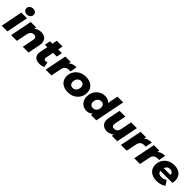

<svg xmlns="http://www.w3.org/2000/svg" viewBox="484 -2644 4494 4494"><g transform="rotate(45 2731.0 -397.5)"><path d="M7 0 115 -542H304L196 0ZM235 -602Q185 -602 155.5 -629.5Q126 -657 126 -696Q126 -742 160 -773Q194 -804 249 -804Q299 -804 328.5 -778Q358 -752 358 -713Q358 -664 324.5 -633Q291 -602 235 -602Z M766 -551Q835 -551 883 -522.5Q931 -494 951.5 -438.5Q972 -383 955 -300L895 0H705L761 -282Q772 -334 754.5 -362Q737 -390 690 -390Q642 -390 609 -360Q576 -330 563 -268L509 0H319L427 -542H607L576 -390L552 -434Q591 -495 648.5 -523Q706 -551 766 -551Z M1255 9Q1192 9 1147 -15.5Q1102 -40 1083 -87.5Q1064 -135 1077 -201L1169 -663H1359L1267 -202Q1262 -171 1274 -154.5Q1286 -138 1315 -138Q1330 -138 1344 -142Q1358 -146 1372 -154L1396 -23Q1366 -6 1329.5 1.5Q1293 9 1255 9ZM1037 -401 1066 -542H1458L1430 -401Z M1463 0 1571 -542H1751L1720 -388L1702 -432Q1738 -497 1797 -524Q1856 -551 1935 -551L1902 -380Q1890 -382 1880 -382.5Q1870 -383 1859 -383Q1797 -383 1757.5 -353.5Q1718 -324 1705 -256L1653 0Z M2200 9Q2114 9 2050 -22Q1986 -53 1951 -108.5Q1916 -164 1916 -238Q1916 -328 1959 -398.5Q2002 -469 2077 -510Q2152 -551 2249 -551Q2336 -551 2399.5 -520.5Q2463 -490 2498 -435Q2533 -380 2533 -305Q2533 -215 2490 -144Q2447 -73 2372 -32Q2297 9 2200 9ZM2211 -142Q2249 -142 2278 -161.5Q2307 -181 2323.5 -215Q2340 -249 2340 -295Q2340 -340 2313.5 -370Q2287 -400 2238 -400Q2200 -400 2171 -381Q2142 -362 2125.5 -327.5Q2109 -293 2109 -247Q2109 -199 2136 -170.5Q2163 -142 2211 -142Z M2814 9Q2756 9 2703.5 -20Q2651 -49 2618 -104Q2585 -159 2585 -238Q2585 -306 2608 -363Q2631 -420 2671.5 -462Q2712 -504 2765.5 -527.5Q2819 -551 2880 -551Q2939 -551 2983.5 -531Q3028 -511 3053 -466.5Q3078 -422 3078 -350Q3078 -278 3061 -213.5Q3044 -149 3010.5 -99Q2977 -49 2927.5 -20Q2878 9 2814 9ZM2880 -144Q2919 -144 2947.5 -163Q2976 -182 2992.5 -216Q3009 -250 3009 -295Q3009 -342 2982 -370.5Q2955 -399 2907 -399Q2870 -399 2840.5 -379.5Q2811 -360 2794.5 -326Q2778 -292 2778 -247Q2778 -200 2805 -172Q2832 -144 2880 -144ZM2960 0 2979 -91 3014 -270 3039 -449 3098 -742H3288L3140 0Z M3495 9Q3429 9 3380.5 -19.5Q3332 -48 3312 -104Q3292 -160 3308 -243L3368 -542H3558L3502 -261Q3491 -209 3508.5 -181Q3526 -153 3571 -153Q3619 -153 3651.5 -182.5Q3684 -212 3696 -274L3750 -542H3940L3832 0H3652L3683 -153L3707 -109Q3668 -48 3611.5 -19.5Q3555 9 3495 9Z M3954 0 4062 -542H4242L4211 -388L4193 -432Q4229 -497 4288 -524Q4347 -551 4426 -551L4393 -380Q4381 -382 4371 -382.5Q4361 -383 4350 -383Q4288 -383 4248.5 -353.5Q4209 -324 4196 -256L4144 0Z M4395 0 4503 -542H4683L4652 -388L4634 -432Q4670 -497 4729 -524Q4788 -551 4867 -551L4834 -380Q4822 -382 4812 -382.5Q4802 -383 4791 -383Q4729 -383 4689.5 -353.5Q4650 -324 4637 -256L4585 0Z M5137 9Q5050 9 4985.5 -21.5Q4921 -52 4885 -107.5Q4849 -163 4849 -238Q4849 -328 4890 -398.5Q4931 -469 5005 -510Q5079 -551 5177 -551Q5260 -551 5319.5 -521Q5379 -491 5411.5 -437.5Q5444 -384 5444 -313Q5444 -289 5441 -267Q5438 -245 5433 -224H4998L5016 -324H5345L5266 -295Q5274 -334 5263.5 -360.5Q5253 -387 5228.5 -401.5Q5204 -416 5168 -416Q5122 -416 5092.5 -393Q5063 -370 5048.5 -330.5Q5034 -291 5034 -245Q5034 -189 5065 -162.5Q5096 -136 5158 -136Q5194 -136 5228.5 -147.5Q5263 -159 5289 -180L5368 -61Q5317 -23 5257.5 -7Q5198 9 5137 9Z"/></g></svg>

Font: Montserrat Thin ExtraBold
Style: Italic
Weight: 800
Italic angle: -11.3°
Version: Version 9.000